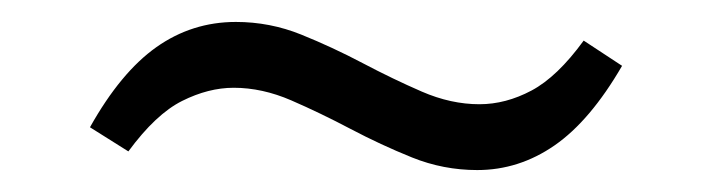

<svg xmlns="http://www.w3.org/2000/svg" viewBox="-20 -442 649 175"><path d="M415 -287Q384 -287 355.5 -298.5Q327 -310 299.5 -324.5Q272 -339 245.5 -350.5Q219 -362 193 -362Q170 -362 146 -350Q122 -338 97 -304L62 -326Q90 -376 122.5 -399Q155 -422 195 -422Q226 -422 254.5 -410.5Q283 -399 310.5 -384.5Q338 -370 364.5 -358.5Q391 -347 417 -347Q441 -347 464.5 -359.5Q488 -372 512 -405L547 -382Q518 -332 485.5 -309.5Q453 -287 415 -287Z"/></svg>

Font: Pack4
Style: Regular
Weight: 400
Version: Version 2.002